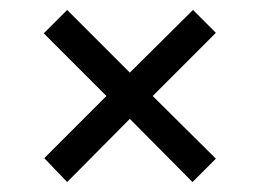

<svg xmlns="http://www.w3.org/2000/svg" viewBox="-20 -445 522 386"><path d="M115 -79 241 -206 367 -79 414 -126 287 -252 414 -379 368 -425 241 -299 115 -425 68 -378 194 -252 69 -127Z"/></svg>

Font: Saira UNSAM SC
Style: Regular
Weight: 400
Designer: Hector Gatti with collaboration of the Omnibus-Type team
Foundry: Omnibus-Type
Version: Version 1.072;PS 001.072;hotconv 1.0.88;makeotf.lib2.5.64775